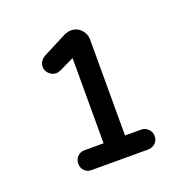

<svg xmlns="http://www.w3.org/2000/svg" viewBox="-82 -768 524 542"><g transform="rotate(-20 180.5 -496.5)"><path d="M76.2 -331.1Q76.2 -343.8 84.5 -352.5Q92.8 -361.3 105.5 -361.3H163.1V-617.2L120.1 -596.7Q111.3 -592.8 105.5 -592.8Q93.8 -592.8 84.5 -601.6Q75.2 -610.4 75.2 -623Q75.2 -631.8 80.6 -639.6Q85.9 -647.5 94.7 -651.4L165 -687.5Q176.8 -692.4 184.6 -692.4Q203.1 -692.4 215.3 -679.7Q227.5 -667 227.5 -649.4V-361.3H275.4Q288.1 -361.3 296.9 -352.5Q305.7 -343.8 305.7 -331.1Q305.7 -318.4 296.9 -310.1Q288.1 -301.8 275.4 -301.8H105.5Q92.8 -301.8 84.5 -310.1Q76.2 -318.4 76.2 -331.1Z"/></g></svg>

Font: jf-openhuninn-1.1
Style: Regular
Weight: 400
Designer: [Kosugi Maru]
      Designed by Motoya company      

      [Varela Round]
      Joe Prince(Latin component); Avraham Co
Foundry: justfont CO.,LTD.
Version: 1.1